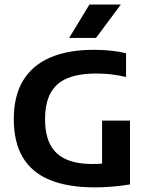

<svg xmlns="http://www.w3.org/2000/svg" viewBox="-20 -823 660 850"><path d="M401 6.5Q281 6.5 201 -26.2Q121 -59 81 -126.2Q41 -193.5 41 -296Q41 -398 82 -466Q123 -534 202 -568.2Q281 -602.5 395.5 -602.5Q433.5 -602.5 470 -598.8Q506.5 -595 538 -587.5V-482Q505.5 -490 473 -493.8Q440.5 -497.5 407 -497.5Q330 -497.5 279.8 -477.2Q229.5 -457 204.5 -412.2Q179.5 -367.5 179.5 -295Q179.5 -226 202.8 -182.2Q226 -138.5 272.5 -117.8Q319 -97 388.5 -97Q413.5 -97 440 -99Q466.5 -101 488 -104.5L432 -57.5V-289H555.5V-6.5Q516 0 476.8 3.2Q437.5 6.5 401 6.5ZM286 -655 376 -803H515L405 -655Z"/></svg>

Font: Encode Sans SC Condensed Thin SemiBold
Style: Regular
Weight: 600
Version: Version 3.002